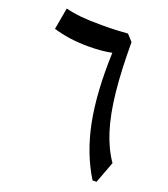

<svg xmlns="http://www.w3.org/2000/svg" viewBox="-141 -877 855 977"><g transform="rotate(20 286.0 -388.5)"><path d="M419.9 -729Q419.9 -574.7 432.1 -460Q444.3 -345.2 470.7 -261.7Q497.1 -178.2 539.6 -117.2L495.6 0H474.1Q400.4 -118.7 369.6 -273.7Q338.9 -428.7 346.7 -644.5Q293.5 -633.3 220.2 -633.3Q166.5 -633.3 120.4 -639.9Q74.2 -646.5 30.8 -659.2L51.8 -776.9Q93.3 -766.6 137 -762.5Q180.7 -758.3 250 -758.3Q291.5 -758.3 328.1 -760Q364.7 -761.7 388.2 -763.7Z"/></g></svg>

Font: Pinar DS4-Medium
Style: Regular
Weight: 500
Designer: Amin Abedi
Version: Version 2.000